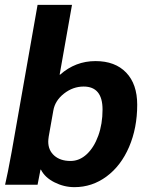

<svg xmlns="http://www.w3.org/2000/svg" viewBox="-20 -762 603 792"><path d="M149 -62H147Q136 -4 135 0H1Q11 -42 28 -135L135 -742H277L226 -454H228Q291 -510 374 -510Q455 -510 500.5 -462.5Q546 -415 546 -330Q546 -234 512.5 -156Q479 -78 419.5 -34Q360 10 287 10Q244 10 204.5 -10Q165 -30 149 -62ZM403 -310Q403 -405 325 -405Q281 -405 244 -376Q207 -347 200 -306L181 -199Q179 -185 179 -178Q179 -142 204 -120Q229 -98 271 -98Q308 -98 338 -126Q368 -154 385.5 -202.5Q403 -251 403 -310Z"/></svg>

Font: Sarabun ExtraBold
Style: Italic
Weight: 800
Italic angle: -10°
Designer: Suppakit Chalermlarp | Katatrad Co.,Ltd.
Foundry: Cadson Demak Co.,Ltd.
Version: Version 1.000; ttfautohint (v1.6)